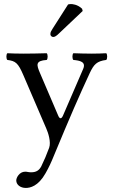

<svg xmlns="http://www.w3.org/2000/svg" viewBox="-20 -693 555 945"><path d="M204 160C220 132 233 104 245 74C325 -119 370 -222 422 -334C442 -376 456 -392 503 -398C509 -404 509 -425 503 -431C483 -430 460 -429 432 -429C402 -429 371 -430 341 -431C335 -425 335 -404 341 -398C373 -395 405 -389 389 -353L290 -124C283 -108 274 -105 266 -125L177 -333C159 -375 154 -394 210 -398C216 -404 216 -425 210 -431C173 -430 133 -429 97 -429C63 -429 36 -430 16 -431C10 -425 10 -404 16 -398C56 -393 69 -384 95 -323L208 -60C217 -40 232 6 222 34C210 67 198 95 183 126C172 146 158 155 133 155C119 155 115 152 104 152C75 152 60 182 60 195C60 216 80 232 107 232C128 232 168 224 204 160ZM315 -671 239 -552C231 -539 228 -535 228 -524C228 -517 235 -511 242 -511C249 -511 257 -515 272 -530L387 -639L384 -650C361 -672 335 -673 329 -673C324 -673 318 -672 315 -671Z"/></svg>

Font: Libertinus Serif
Style: Regular
Weight: 400
Designer: Philipp H. Poll, Khaled Hosny
Foundry: Caleb Maclennan
Version: Version 7.050;RELEASE